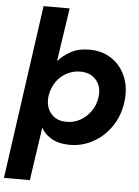

<svg xmlns="http://www.w3.org/2000/svg" viewBox="-83 -767 750 1034"><g transform="rotate(5 291.5 -250.0)"><path d="M-22 220 110 -720H251L208 -431Q236 -463 277 -485.5Q318 -508 377 -508Q447 -508 498.5 -473Q550 -438 574.5 -377.5Q599 -317 588 -240Q578 -167 539 -110Q500 -53 441.5 -20.5Q383 12 315 12Q258 12 219 -9.5Q180 -31 160 -67L118 220ZM287 -110Q328 -110 361.5 -129Q395 -148 418 -180.5Q441 -213 447 -254Q456 -312 425 -349Q394 -386 338 -386Q298 -386 263.5 -367Q229 -348 207 -315Q185 -282 179 -241Q172 -184 201.5 -147Q231 -110 287 -110Z"/></g></svg>

Font: Host Grotesk ExtraBold
Style: Italic
Weight: 800
Italic angle: -8°
Designer: Doğukan Karapınar
Foundry: Element Type
Version: Version 1.003; ttfautohint (v1.8.4.7-5d5b)